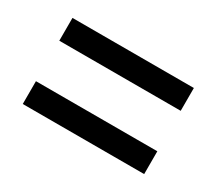

<svg xmlns="http://www.w3.org/2000/svg" viewBox="-60 -537 509 452"><g transform="rotate(30 195.0 -311.0)"><path d="M30 -194V-256H360V-194ZM30 -366V-428H360V-366Z"/></g></svg>

Font: Teko Light
Style: Regular
Weight: 300
Designer: Manushi Parikh, Jonny Pinhorn
Foundry: Indian Type Foundry
Version: Version 1.105;PS 1.0;hotconv 1.0.78;makeotf.lib2.5.61930; tt